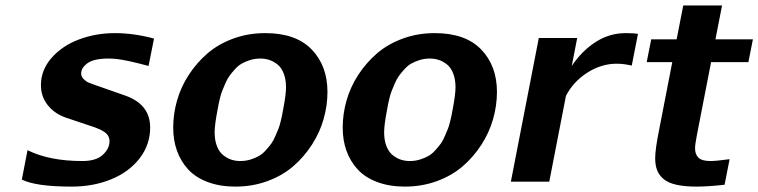

<svg xmlns="http://www.w3.org/2000/svg" viewBox="-20 -670 2796 708"><path d="M533.7 -199.7Q533.7 -136.2 494.6 -85.9Q455.6 -35.6 389.9 -8.8Q324.2 18.1 244.6 18.1Q112.3 18.1 60.5 -7.8L81.5 -116.2Q162.1 -76.2 283.7 -76.2Q334.5 -76.2 359.1 -99.1Q383.8 -122.1 383.8 -148.9Q383.8 -159.7 379.2 -168.2Q374.5 -176.8 365.5 -182.9Q356.4 -189 349.1 -192.4Q341.8 -195.8 330.1 -200.2L221.2 -236.8Q180.2 -251.5 155.5 -283Q130.9 -314.5 130.9 -356Q130.9 -411.6 169.9 -456.3Q209 -501 271 -524.4Q333 -547.9 404.3 -547.9Q473.1 -547.9 547.9 -527.8L527.8 -426.8Q444.3 -449.2 408.7 -452.6Q394 -454.1 380.4 -454.1Q326.2 -454.1 302.7 -437Q279.3 -419.9 279.3 -398.9Q279.3 -387.2 288.6 -378.2Q297.9 -369.1 306.6 -365.5Q315.4 -361.8 332 -356L440.9 -317.9Q533.7 -285.6 533.7 -199.7Z M771.5 -182.1Q771.5 -152.8 780 -131.1Q788.6 -109.4 803 -97.9Q817.4 -86.4 833 -81.3Q848.6 -76.2 866.2 -76.2Q886.2 -76.2 904.1 -81.8Q921.9 -87.4 935.1 -95Q948.2 -102.5 960.4 -116.2Q972.7 -129.9 980.5 -140.6Q988.3 -151.4 995.8 -169.2Q1003.4 -187 1007.1 -196Q1010.7 -205.1 1015.1 -222.9Q1019.5 -240.7 1020 -244.1Q1020.5 -247.6 1022.9 -260.3Q1023.4 -262.2 1023.7 -263.2Q1023.9 -264.2 1023.9 -265.1Q1034.7 -320.8 1034.7 -348.1Q1034.7 -377.4 1026.1 -399.2Q1017.6 -420.9 1003.2 -432.4Q988.8 -443.8 973.1 -449Q957.5 -454.1 939.9 -454.1Q919.9 -454.1 902.1 -448.5Q884.3 -442.9 871.1 -435.3Q857.9 -427.7 845.7 -414.1Q833.5 -400.4 825.7 -389.6Q817.9 -378.9 810.3 -361.1Q802.7 -343.3 799.1 -334.2Q795.4 -325.2 791 -307.4Q786.6 -289.6 786.1 -286.1Q785.6 -282.7 783.2 -270Q782.7 -268.1 782.5 -267.1Q782.2 -266.1 782.2 -265.1Q771.5 -209.5 771.5 -182.1ZM618.7 -199.2Q618.7 -249.5 632.8 -299.3Q647 -349.1 676 -393.8Q705.1 -438.5 744.9 -472.9Q784.7 -507.3 839.8 -527.6Q895 -547.9 958 -547.9Q1071.3 -547.9 1129.4 -487.5Q1187.5 -427.2 1187.5 -331.1Q1187.5 -280.8 1173.3 -231Q1159.2 -181.2 1130.1 -136.2Q1101.1 -91.3 1061.3 -56.9Q1021.5 -22.5 966.3 -2.2Q911.1 18.1 848.1 18.1Q790.5 18.1 745.8 1.2Q701.2 -15.6 673.8 -45.4Q646.5 -75.2 632.6 -114Q618.7 -152.8 618.7 -199.2Z M1396.5 -182.1Q1396.5 -152.8 1405 -131.1Q1413.6 -109.4 1428 -97.9Q1442.4 -86.4 1458 -81.3Q1473.6 -76.2 1491.2 -76.2Q1511.2 -76.2 1529.1 -81.8Q1546.9 -87.4 1560.1 -95Q1573.2 -102.5 1585.4 -116.2Q1597.7 -129.9 1605.5 -140.6Q1613.3 -151.4 1620.8 -169.2Q1628.4 -187 1632.1 -196Q1635.7 -205.1 1640.1 -222.9Q1644.5 -240.7 1645 -244.1Q1645.5 -247.6 1647.9 -260.3Q1648.4 -262.2 1648.7 -263.2Q1648.9 -264.2 1648.9 -265.1Q1659.7 -320.8 1659.7 -348.1Q1659.7 -377.4 1651.1 -399.2Q1642.6 -420.9 1628.2 -432.4Q1613.8 -443.8 1598.1 -449Q1582.5 -454.1 1564.9 -454.1Q1544.9 -454.1 1527.1 -448.5Q1509.3 -442.9 1496.1 -435.3Q1482.9 -427.7 1470.7 -414.1Q1458.5 -400.4 1450.7 -389.6Q1442.9 -378.9 1435.3 -361.1Q1427.7 -343.3 1424.1 -334.2Q1420.4 -325.2 1416 -307.4Q1411.6 -289.6 1411.1 -286.1Q1410.6 -282.7 1408.2 -270Q1407.7 -268.1 1407.5 -267.1Q1407.2 -266.1 1407.2 -265.1Q1396.5 -209.5 1396.5 -182.1ZM1243.7 -199.2Q1243.7 -249.5 1257.8 -299.3Q1272 -349.1 1301 -393.8Q1330.1 -438.5 1369.9 -472.9Q1409.7 -507.3 1464.8 -527.6Q1520 -547.9 1583 -547.9Q1696.3 -547.9 1754.4 -487.5Q1812.5 -427.2 1812.5 -331.1Q1812.5 -280.8 1798.3 -231Q1784.2 -181.2 1755.1 -136.2Q1726.1 -91.3 1686.3 -56.9Q1646.5 -22.5 1591.3 -2.2Q1536.1 18.1 1473.1 18.1Q1415.5 18.1 1370.8 1.2Q1326.2 -15.6 1298.8 -45.4Q1271.5 -75.2 1257.6 -114Q1243.7 -152.8 1243.7 -199.2Z M2309.6 -428.2Q2279.8 -435.1 2253.9 -435.1Q2197.3 -435.1 2145.5 -401.9Q2093.8 -368.7 2066.9 -316.4L2005.4 0H1863.8L1966.8 -529.8H2108.4L2088.4 -426.8Q2125.5 -482.4 2176.5 -515.1Q2227.5 -547.9 2287.1 -547.9Q2317.9 -547.9 2332.5 -544.9Z M2549.8 -171.9Q2543 -136.7 2543 -123.5Q2543 -100.6 2555.7 -88.4Q2568.4 -76.2 2600.1 -76.2Q2620.1 -76.2 2670.4 -83L2651.9 11.2Q2591.3 18.1 2548.8 18.1Q2504.4 18.1 2474.1 11.2Q2443.8 4.4 2427 -9.8Q2410.2 -23.9 2403.1 -42.5Q2396 -61 2396 -86.9Q2396 -119.1 2410.2 -189.9L2459 -440.9H2364.7L2381.3 -524.9H2475.1L2499.5 -649.9H2642.6L2618.2 -524.9H2756.3L2739.7 -440.9H2602.1Z"/></svg>

Font: Aurulent Sans
Style: BoldItalic
Weight: 700
Italic angle: -11°
Version: Version 2007.05.04